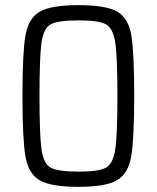

<svg xmlns="http://www.w3.org/2000/svg" viewBox="-20 -716 607 744"><path d="M67 -344Q67 -510 78.5 -577.5Q90 -645 133.5 -670.5Q177 -696 284 -696Q392 -696 435 -670.5Q478 -645 489 -579Q500 -513 500 -344Q500 -177 488.5 -110Q477 -43 433.5 -17.5Q390 8 284 8Q177 8 133.5 -17.5Q90 -43 78.5 -110.5Q67 -178 67 -344ZM435 -344Q435 -496 426.5 -551.5Q418 -607 390 -622Q362 -637 284 -637Q205 -637 177 -622Q149 -607 141 -552Q133 -497 133 -344Q133 -191 141 -136Q149 -81 177 -66Q205 -51 284 -51Q362 -51 390 -66Q418 -81 426.5 -136.5Q435 -192 435 -344Z"/></svg>

Font: Saira Semi Condensed Light
Style: Regular
Weight: 300
Width: 4
Designer: Hector Gatti with collaboration of the Omnibus-Type team
Foundry: Omnibus-Type
Version: Version 1.001; ttfautohint (v1.8)